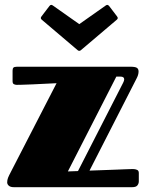

<svg xmlns="http://www.w3.org/2000/svg" viewBox="-20 -777 602 797"><path d="M32.2 -483.9Q32.2 -492.2 35.6 -496.1Q39.1 -500 50.3 -500H522Q540.5 -500 547.9 -495.6Q555.2 -491.2 555.2 -480Q555.2 -466.3 546.4 -450.2L351.6 -68.8Q397 -70.3 434.6 -71.8Q450.7 -72.3 466.6 -73Q482.4 -73.7 496.1 -74.2Q509.8 -74.7 519.5 -75Q529.3 -75.2 533.2 -75.2Q541.5 -75.2 548.8 -72Q556.2 -68.8 556.2 -59.1V-23.9Q556.2 -15.1 550.5 -7.6Q544.9 0 528.3 0H37.6Q23.4 0 16.6 -6.1Q9.8 -12.2 9.8 -20Q9.8 -29.8 13.4 -39.1Q17.1 -48.3 25.4 -64L214.8 -431.6Q176.8 -429.7 144 -428.2Q129.9 -427.2 115.7 -426.8Q101.6 -426.3 88.6 -425.8Q75.7 -425.3 65.4 -425Q55.2 -424.8 49.3 -424.8Q43.5 -424.8 37.8 -427.5Q32.2 -430.2 32.2 -439.9ZM491.2 -433.6Q493.2 -437.5 494.4 -441.2Q495.6 -444.8 495.6 -447.8Q495.6 -459 480 -459H462.9L261.7 -65.4L303.7 -66.9ZM418.5 -753.9Q420.4 -754.9 421.9 -755.9Q423.3 -756.8 424.8 -756.8Q429.2 -756.8 433.1 -752L465.8 -709Q468.8 -705.1 468.8 -702.1Q468.8 -698.2 464.4 -694.8L315.9 -568.8Q314.5 -567.9 313 -566.9Q311.5 -565.9 309.1 -565.9Q306.6 -565.9 305.2 -566.9Q303.7 -567.9 302.2 -568.8L153.8 -694.8Q149.4 -698.2 149.4 -702.1Q149.4 -705.1 152.3 -709L185.1 -752Q187.5 -754.9 189.2 -755.9Q190.9 -756.8 193.4 -756.8Q194.8 -756.8 196.3 -755.9Q197.8 -754.9 199.7 -753.9L309.1 -676.8Z"/></svg>

Font: Fascinate Inline
Style: Regular
Weight: 900
Designer: Astigmatic (AOETI)
Foundry: Astigmatic (AOETI)
Version: Version 1.000